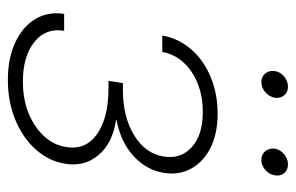

<svg xmlns="http://www.w3.org/2000/svg" viewBox="-153 -598 759 493"><g transform="rotate(90 226.5 -351.5)"><path d="M185.1 7.8Q129.9 7.8 89.4 -11Q48.8 -29.8 29.1 -62.3Q9.3 -94.7 15.6 -136.7H59.1Q51.3 -89.4 87.9 -60.1Q124.5 -30.8 189.9 -30.8Q234.9 -30.8 270.8 -45.4Q306.6 -60.1 329.6 -85Q352.5 -109.9 357.4 -141.1Q366.2 -191.4 324.7 -220.9Q283.2 -250.5 206.5 -250.5H187.5L193.4 -287.6H211.4Q279.8 -287.6 326.9 -316.2Q374 -344.7 381.8 -391.6Q389.2 -436 357.9 -464.4Q326.7 -492.7 267.1 -492.7Q207.5 -492.7 164.8 -464.1Q122.1 -435.5 113.3 -388.7H71.3Q78.6 -430.7 106.7 -462.9Q134.8 -495.1 177.7 -512.9Q220.7 -530.8 272 -530.8Q323.2 -530.8 359.6 -512.5Q396 -494.1 413.1 -462.6Q430.2 -431.2 423.8 -392.1Q416.5 -347.7 380.4 -314.7Q344.2 -281.7 289.1 -271.5L288.1 -270Q348.6 -260.7 378.7 -224.4Q408.7 -188 400.4 -138.7Q393.6 -97.2 364 -64Q334.5 -30.8 288.1 -11.5Q241.7 7.8 185.1 7.8ZM390.6 -643.1Q376.5 -643.1 368.2 -653.3Q359.9 -663.6 361.8 -677.7Q364.3 -691.9 376.2 -701.7Q388.2 -711.4 401.9 -711.4Q416.5 -711.4 424.6 -701.7Q432.6 -691.9 430.2 -677.7Q428.2 -663.6 416.5 -653.3Q404.8 -643.1 390.6 -643.1ZM190.9 -643.1Q176.8 -643.1 168.5 -653.3Q160.2 -663.6 162.6 -677.7Q164.6 -691.9 176.5 -701.7Q188.5 -711.4 202.6 -711.4Q216.8 -711.4 224.9 -701.7Q232.9 -691.9 231 -677.7Q228.5 -663.6 216.8 -653.3Q205.1 -643.1 190.9 -643.1Z"/></g></svg>

Font: Inter 28pt ExtraLight
Style: Italic
Weight: 250
Italic angle: -9.3988°
Designer: Rasmus Andersson
Foundry: rsms
Version: Version 4.001;git-66647c0bb